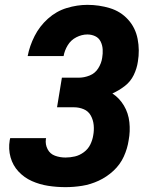

<svg xmlns="http://www.w3.org/2000/svg" viewBox="-20 -763 616 791"><path d="M250 8Q284 8 318.5 2.5Q353 -3 386.5 -18.5Q420 -34 447.5 -59.5Q475 -85 490 -118Q505 -151 510 -185Q517 -222 513 -259.5Q509 -297 490.5 -328Q472 -359 443 -378Q470 -390 494 -408.5Q518 -427 531 -454Q544 -481 548 -509Q556 -556 547 -602.5Q538 -649 507.5 -682.5Q477 -716 432.5 -729.5Q388 -743 340 -743Q298 -743 255 -730Q212 -717 177.5 -686Q143 -655 122.5 -614.5Q102 -574 94 -532H242Q246 -555 259 -576.5Q272 -598 294.5 -609.5Q317 -621 340 -621Q357 -621 372 -614Q387 -607 394.5 -592Q402 -577 403 -559.5Q404 -542 401 -525Q398 -503 385 -482Q372 -461 349.5 -452Q327 -443 305 -443H235L215 -321H285Q306 -321 325 -313Q344 -305 354 -287Q364 -269 366 -247.5Q368 -226 364 -205Q361 -186 352 -167.5Q343 -149 325.5 -136Q308 -123 288.5 -118.5Q269 -114 250 -114Q227 -114 206.5 -121.5Q186 -129 176 -148.5Q166 -168 169 -190L170 -194H22Q21 -190 20 -185Q14 -149 23.5 -115Q33 -81 56.5 -56Q80 -31 111.5 -17Q143 -3 178 2.5Q213 8 250 8Z"/></svg>

Font: Iosevka Sparkle Heavy Oblique
Style: Regular
Weight: 900
Italic angle: -9°
Designer: Belleve Invis
Foundry: Belleve Invis
Version: Version 4.5.0; ttfautohint (v1.8.3)